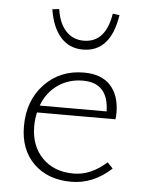

<svg xmlns="http://www.w3.org/2000/svg" viewBox="-49 -688 548 732"><g transform="rotate(5 225.0 -322.0)"><path d="M251 -502Q199 -502 166 -539Q133 -576 122 -645L148 -648Q156 -594 183 -565Q210 -536 251 -536Q335 -536 353 -648L379 -645Q357 -502 251 -502ZM383 -82 404 -60Q335 4 251 4Q161 4 107 -49Q53 -102 53 -191Q53 -290 112.5 -352.5Q172 -415 263 -415Q331 -415 365.5 -377Q400 -339 400 -272Q400 -256 398 -248H98Q92 -222 92 -195Q92 -120 137 -74Q182 -28 257 -28Q323 -28 383 -82ZM262 -384Q208 -384 166.5 -355Q125 -326 106 -275H362Q360 -384 262 -384Z"/></g></svg>

Font: EauTest Light
Style: Regular
Weight: 300
Designer: Christian Thalmann (Catharsis Fonts)
Version: Version 0.001;PS 000.001;hotconv 1.0.88;makeotf.lib2.5.64775